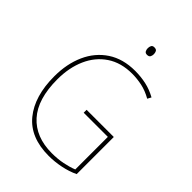

<svg xmlns="http://www.w3.org/2000/svg" viewBox="-258 -1031 1163 1163"><g transform="rotate(45 323.5 -449.0)"><path d="M342 -350H575V-32Q531 -11 479 -0.5Q427 10 377 10Q219 10 139.5 -87.5Q60 -185 60 -355Q60 -462 97.5 -545.5Q135 -629 207.5 -677Q280 -725 384 -725Q433 -725 478.5 -715Q524 -705 567 -681L554 -657Q510 -682 467.5 -691Q425 -700 383 -700Q288 -700 221.5 -655.5Q155 -611 120.5 -533Q86 -455 86 -355Q86 -186 163 -100.5Q240 -15 379 -15Q428 -15 471 -23.5Q514 -32 549 -46V-325H342ZM365 -908Q382 -908 387 -898Q392 -888 392 -876Q392 -863 386.5 -853.5Q381 -844 365 -844Q351 -844 345.5 -853.5Q340 -863 340 -876Q340 -888 345 -898Q350 -908 365 -908Z"/></g></svg>

Font: Noto Sans Lao UI SemCond Thin
Style: Regular
Weight: 100
Width: 4
Designer: Monotype Design Team
Foundry: Monotype Imaging Inc.
Version: Version 2.000; ttfautohint (v1.8.4.7-5d5b)